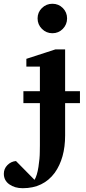

<svg xmlns="http://www.w3.org/2000/svg" viewBox="-110 -760 454 1011"><path d="M220.7 -717.8Q243.2 -695.3 243.2 -663.1Q243.2 -630.9 220.7 -607.9Q198.2 -585 166 -585Q133.8 -585 110.8 -607.9Q87.9 -630.9 87.9 -663.1Q87.9 -695.3 110.8 -717.8Q133.8 -740.2 166 -740.2Q198.2 -740.2 220.7 -717.8ZM311 -216.8H232.9V-46.9Q232.9 73.2 178.2 149.9Q118.2 231 9.8 231Q-32.7 231 -61.3 210.4Q-89.8 189.9 -89.8 154.8Q-89.8 128.4 -71 109.4Q-52.2 90.3 -25.9 87.9L71.8 187Q85.4 164.6 92.5 118.9Q99.6 73.2 99.6 39.1L100.1 4.9V-216.8H13.2V-279.8H100.1V-409.2H28.8V-450.2L182.1 -500H232.9V-279.8H311Z"/></svg>

Font: Veleka
Style: Bold
Weight: 700
Designer: Stefan Peev, Context Ltd, 2016; SIL International, 1997-2014.
Foundry: Stefan Peev, Context Ltd, 2016
Version: Version 1.000